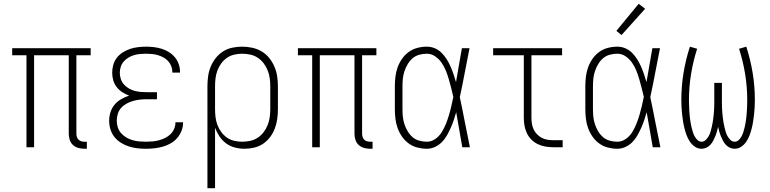

<svg xmlns="http://www.w3.org/2000/svg" viewBox="-20 -773 4040 1008"><path d="M423 8Q407 8 391 3.5Q375 -1 363 -12Q351 -23 346 -39Q341 -55 341 -71V-483H159V0H119V-483H44V-520H456V-483H381V-71Q381 -63 383.5 -54.5Q386 -46 392 -40Q398 -34 406 -31.5Q414 -29 423 -29H436V8Z M747 8Q724 8 701.5 5.5Q679 3 657 -4Q635 -11 615 -23.5Q595 -36 581 -53.5Q567 -71 560 -93.5Q553 -116 553 -139Q553 -162 560 -184Q567 -206 581.5 -223.5Q596 -241 616.5 -252.5Q637 -264 658 -271Q639 -278 622 -289Q605 -300 592.5 -316Q580 -332 574.5 -351.5Q569 -371 569 -392Q569 -413 575 -433.5Q581 -454 594 -470.5Q607 -487 625.5 -498.5Q644 -510 664 -516.5Q684 -523 705 -525.5Q726 -528 747 -528Q768 -528 788.5 -525.5Q809 -523 828.5 -517Q848 -511 866 -500Q884 -489 897.5 -473Q911 -457 918 -437Q925 -417 925 -397Q925 -395 925 -394Q925 -393 925 -392H885Q885 -393 885 -393.5Q885 -394 885 -395Q885 -411 879 -426Q873 -441 862.5 -452.5Q852 -464 838 -471.5Q824 -479 809 -483.5Q794 -488 778.5 -489.5Q763 -491 747 -491Q731 -491 715 -489.5Q699 -488 683.5 -483.5Q668 -479 654 -470.5Q640 -462 629.5 -450Q619 -438 614 -422.5Q609 -407 609 -391Q609 -375 614 -359Q619 -343 630 -330.5Q641 -318 655 -309.5Q669 -301 685 -296.5Q701 -292 717.5 -290.5Q734 -289 750 -289H804V-252H750Q732 -252 714 -250Q696 -248 678.5 -243Q661 -238 644.5 -229Q628 -220 616 -206.5Q604 -193 598.5 -175.5Q593 -158 593 -139Q593 -122 598.5 -104.5Q604 -87 616 -73.5Q628 -60 643.5 -51Q659 -42 676.5 -37Q694 -32 711.5 -30.5Q729 -29 747 -29Q764 -29 781 -30.5Q798 -32 814.5 -36.5Q831 -41 846.5 -48.5Q862 -56 874.5 -68Q887 -80 894 -96Q901 -112 901 -129Q901 -129 901 -129.5Q901 -130 901 -131H941Q941 -130 941 -129.5Q941 -129 941 -128Q941 -106 932.5 -85Q924 -64 909.5 -47.5Q895 -31 875.5 -20Q856 -9 834.5 -3Q813 3 791 5.5Q769 8 747 8Z M1069 215V-320Q1069 -346 1072.5 -372Q1076 -398 1086 -422.5Q1096 -447 1112.5 -468Q1129 -489 1151 -503Q1173 -517 1199 -522.5Q1225 -528 1251 -528Q1277 -528 1303.5 -522.5Q1330 -517 1353 -503.5Q1376 -490 1393 -469Q1410 -448 1420.5 -423.5Q1431 -399 1435 -373Q1439 -347 1439 -320V-200Q1439 -174 1435.5 -148.5Q1432 -123 1423 -99Q1414 -75 1398.5 -54Q1383 -33 1361.5 -18.5Q1340 -4 1314.5 2Q1289 8 1264 8Q1238 8 1213 1.5Q1188 -5 1167.5 -20Q1147 -35 1132.5 -56.5Q1118 -78 1109 -102V215ZM1251 -29Q1272 -29 1293.5 -33.5Q1315 -38 1333 -50Q1351 -62 1364 -79Q1377 -96 1385 -116Q1393 -136 1396 -157.5Q1399 -179 1399 -200V-320Q1399 -341 1396 -362.5Q1393 -384 1385 -404Q1377 -424 1364 -441Q1351 -458 1333 -470Q1315 -482 1293.5 -486.5Q1272 -491 1251 -491Q1230 -491 1209 -486Q1188 -481 1171 -469Q1154 -457 1141.5 -440Q1129 -423 1121.5 -403Q1114 -383 1111.5 -362Q1109 -341 1109 -320V-200Q1109 -179 1111.5 -158Q1114 -137 1121.5 -117Q1129 -97 1141.5 -80Q1154 -63 1171 -51Q1188 -39 1209 -34Q1230 -29 1251 -29Z M1923 8Q1907 8 1891 3.5Q1875 -1 1863 -12Q1851 -23 1846 -39Q1841 -55 1841 -71V-483H1659V0H1619V-483H1544V-520H1956V-483H1881V-71Q1881 -63 1883.5 -54.5Q1886 -46 1892 -40Q1898 -34 1906 -31.5Q1914 -29 1923 -29H1936V8Z M2221 8Q2196 8 2171 1.5Q2146 -5 2125.5 -20Q2105 -35 2090.5 -56Q2076 -77 2067.5 -100.5Q2059 -124 2056 -149.5Q2053 -175 2053 -200V-320Q2053 -345 2056 -370.5Q2059 -396 2067.5 -419.5Q2076 -443 2090.5 -464Q2105 -485 2125.5 -500Q2146 -515 2171 -521.5Q2196 -528 2221 -528Q2243 -528 2263 -519.5Q2283 -511 2298.5 -495.5Q2314 -480 2325.5 -461.5Q2337 -443 2345.5 -423.5Q2354 -404 2361 -383.5Q2368 -363 2374 -342Q2382 -387 2389.5 -431.5Q2397 -476 2405 -520H2445Q2432 -456 2420 -391.5Q2408 -327 2394 -263Q2408 -198 2420.5 -132Q2433 -66 2447 0H2407Q2399 -46 2391 -92Q2383 -138 2375 -184Q2369 -163 2362 -142Q2355 -121 2346 -101Q2337 -81 2326 -61.5Q2315 -42 2299.5 -26.5Q2284 -11 2263.5 -1.5Q2243 8 2221 8ZM2221 -29Q2245 -29 2265.5 -43.5Q2286 -58 2299 -79Q2312 -100 2321 -122.5Q2330 -145 2337 -168.5Q2344 -192 2349.5 -216Q2355 -240 2360 -264Q2355 -287 2349 -310Q2343 -333 2336.5 -356Q2330 -379 2321 -401.5Q2312 -424 2298.5 -443.5Q2285 -463 2265 -477Q2245 -491 2221 -491Q2201 -491 2181 -485.5Q2161 -480 2146 -467Q2131 -454 2120.5 -436.5Q2110 -419 2103.5 -399.5Q2097 -380 2095 -360Q2093 -340 2093 -320V-200Q2093 -180 2095 -160Q2097 -140 2103.5 -120.5Q2110 -101 2120.5 -83.5Q2131 -66 2146 -53Q2161 -40 2181 -34.5Q2201 -29 2221 -29Z M2885 0Q2864 0 2843.5 -3.5Q2823 -7 2804 -16Q2785 -25 2770 -40Q2755 -55 2746 -74Q2737 -93 2733.5 -113.5Q2730 -134 2730 -155V-483H2569V-520H2931V-483H2770V-155Q2770 -139 2772.5 -123.5Q2775 -108 2781.5 -94Q2788 -80 2799 -68.5Q2810 -57 2824 -49.5Q2838 -42 2853.5 -39.5Q2869 -37 2885 -37H2934V0Z M3221 8Q3196 8 3171 1.5Q3146 -5 3125.5 -20Q3105 -35 3090.5 -56Q3076 -77 3067.5 -100.5Q3059 -124 3056 -149.5Q3053 -175 3053 -200V-320Q3053 -345 3056 -370.5Q3059 -396 3067.5 -419.5Q3076 -443 3090.5 -464Q3105 -485 3125.5 -500Q3146 -515 3171 -521.5Q3196 -528 3221 -528Q3243 -528 3263 -519.5Q3283 -511 3298.5 -495.5Q3314 -480 3325.5 -461.5Q3337 -443 3345.5 -423.5Q3354 -404 3361 -383.5Q3368 -363 3374 -342Q3382 -387 3389.5 -431.5Q3397 -476 3405 -520H3445Q3432 -456 3420 -391.5Q3408 -327 3394 -263Q3408 -198 3420.5 -132Q3433 -66 3447 0H3407Q3399 -46 3391 -92Q3383 -138 3375 -184Q3369 -163 3362 -142Q3355 -121 3346 -101Q3337 -81 3326 -61.5Q3315 -42 3299.5 -26.5Q3284 -11 3263.5 -1.5Q3243 8 3221 8ZM3221 -29Q3245 -29 3265.5 -43.5Q3286 -58 3299 -79Q3312 -100 3321 -122.5Q3330 -145 3337 -168.5Q3344 -192 3349.5 -216Q3355 -240 3360 -264Q3355 -287 3349 -310Q3343 -333 3336.5 -356Q3330 -379 3321 -401.5Q3312 -424 3298.5 -443.5Q3285 -463 3265 -477Q3245 -491 3221 -491Q3201 -491 3181 -485.5Q3161 -480 3146 -467Q3131 -454 3120.5 -436.5Q3110 -419 3103.5 -399.5Q3097 -380 3095 -360Q3093 -340 3093 -320V-200Q3093 -180 3095 -160Q3097 -140 3103.5 -120.5Q3110 -101 3120.5 -83.5Q3131 -66 3146 -53Q3161 -40 3181 -34.5Q3201 -29 3221 -29ZM3243 -589 3216 -611 3333 -753 3367 -727Z M3663 8Q3644 8 3628 -3Q3612 -14 3601.5 -30Q3591 -46 3584.5 -63.5Q3578 -81 3573.5 -99Q3569 -117 3566 -136Q3563 -155 3561 -173.5Q3559 -192 3558 -211Q3557 -230 3557 -249Q3557 -320 3568.5 -390Q3580 -460 3602 -528L3640 -517Q3619 -452 3608 -384Q3597 -316 3597 -248Q3597 -236 3597.5 -223.5Q3598 -211 3598.5 -199Q3599 -187 3600 -175Q3601 -163 3602.5 -151Q3604 -139 3606 -127Q3608 -115 3611 -103Q3614 -91 3617.5 -79.5Q3621 -68 3627 -57Q3633 -46 3642 -37.5Q3651 -29 3663 -29Q3676 -29 3685.5 -38.5Q3695 -48 3701 -59Q3707 -70 3710.5 -82.5Q3714 -95 3717 -107.5Q3720 -120 3722 -132.5Q3724 -145 3725.5 -158Q3727 -171 3728 -183.5Q3729 -196 3729.5 -209Q3730 -222 3730 -234.5Q3730 -247 3730 -260V-338H3770V-260Q3770 -247 3770 -234.5Q3770 -222 3770.5 -209Q3771 -196 3772 -183.5Q3773 -171 3774.5 -158Q3776 -145 3778 -132.5Q3780 -120 3783 -107.5Q3786 -95 3789.5 -82.5Q3793 -70 3799 -59Q3805 -48 3814.5 -38.5Q3824 -29 3837 -29Q3849 -29 3858 -37.5Q3867 -46 3873 -57Q3879 -68 3882.5 -79.5Q3886 -91 3889 -103Q3892 -115 3894 -127Q3896 -139 3897.5 -151Q3899 -163 3900 -175Q3901 -187 3901.5 -199Q3902 -211 3902.5 -223.5Q3903 -236 3903 -248Q3903 -316 3892 -384Q3881 -452 3860 -517L3898 -528Q3920 -460 3931.5 -390Q3943 -320 3943 -249Q3943 -230 3942 -211Q3941 -192 3939 -173.5Q3937 -155 3934 -136Q3931 -117 3926.5 -99Q3922 -81 3915.5 -63.5Q3909 -46 3898.5 -30Q3888 -14 3872 -3Q3856 8 3837 8Q3824 8 3812 2.5Q3800 -3 3791 -12.5Q3782 -22 3776 -33.5Q3770 -45 3765 -57Q3760 -69 3756.5 -81.5Q3753 -94 3750 -107Q3747 -94 3743.5 -81.5Q3740 -69 3735 -57Q3730 -45 3724 -33.5Q3718 -22 3709 -12.5Q3700 -3 3688 2.5Q3676 8 3663 8Z"/></svg>

Font: Iosevka SS04 Extralight
Style: Regular
Weight: 200
Monospace: yes
Designer: Belleve Invis
Foundry: Belleve Invis
Version: Version 19.0.0; ttfautohint (v1.8.4)